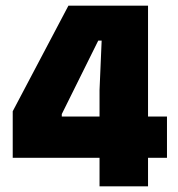

<svg xmlns="http://www.w3.org/2000/svg" viewBox="-20 -659 628 679"><path d="M503.5 0H332V-340.5L339.5 -515.5H327.5L198.5 -255.5V-186L129.5 -247H570.5V-101H25V-265.5L222 -639H503.5Z"/></svg>

Font: Anek Devanagari ExtraBold
Style: Regular
Weight: 800
Designer: Kailash Malviya (Devanagari) & Yesha Goshar (Latin)
Foundry: Ek Type
Version: Version 1.003